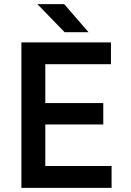

<svg xmlns="http://www.w3.org/2000/svg" viewBox="-20 -904 630 924"><path d="M83 -700H514V-595H198V-408H477V-305H198V-105H517V0H83ZM160 -884H289L406 -749H291Z"/></svg>

Font: Oak Sans SemiBold
Style: Regular
Weight: 600
Designer: Erik Kennedy, Walven
Foundry: Erik Kennedy, Walven
Version: Version 1.000